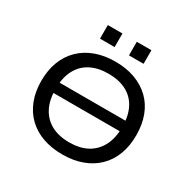

<svg xmlns="http://www.w3.org/2000/svg" viewBox="-194 -1095 1296 1297"><g transform="rotate(30 453.5 -446.5)"><path d="M154 -321V-402H772V-321ZM454 9Q369 9 300.5 -15.5Q232 -40 183.5 -87Q135 -134 109 -201Q83 -268 83 -352Q83 -436 109 -503Q135 -570 183.5 -617Q232 -664 300.5 -689Q369 -714 454 -714Q539 -714 607 -689Q675 -664 723.5 -617.5Q772 -571 797.5 -504Q823 -437 823 -353Q823 -269 797.5 -202Q772 -135 723.5 -88Q675 -41 607 -16Q539 9 454 9ZM453 -85Q535 -85 592.5 -116Q650 -147 681.5 -207Q713 -267 713 -353Q713 -440 682.5 -499.5Q652 -559 593.5 -589.5Q535 -620 454 -620Q372 -620 314 -589.5Q256 -559 225 -499.5Q194 -440 194 -352Q194 -266 225 -206.5Q256 -147 314 -116Q372 -85 453 -85ZM510 -796V-902H624V-796ZM284 -796V-902H398V-796Z"/></g></svg>

Font: Nunito Sans 7pt SemiExpanded Medium
Style: Regular
Weight: 500
Width: 6
Designer: Vernon Adams
Foundry: Vernon Adams
Version: Version 3.101;gftools[0.9.27]